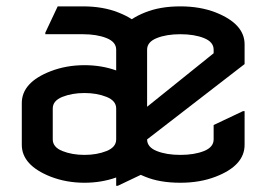

<svg xmlns="http://www.w3.org/2000/svg" viewBox="-20 -567 865 606"><path d="M146.5 -127Q146.5 -102.5 177 -90.3Q207.5 -78.1 246.6 -78.1Q285.6 -78.1 316.2 -90.3Q346.7 -102.5 346.7 -127V-224.6Q346.7 -249 316.2 -261.2Q285.6 -273.4 246.6 -273.4Q207.5 -273.4 176.8 -261.2Q146.5 -249 146.5 -224.6ZM752 -216.3V-109.9Q752 -44.4 660.6 -9.3Q611.3 9.8 549.3 9.8Q483.9 9.8 438 -9.3Q432.1 -11.7 424.3 -15.1L351.6 19.5H346.7V-6.8Q299.8 9.8 246.6 9.8Q189.5 9.8 140.1 -9.3Q48.8 -45.4 48.8 -109.9V-241.7Q48.8 -307.1 140.1 -342.3Q189.5 -361.3 246.6 -361.3Q300.3 -361.3 346.7 -344.7V-410.2Q346.7 -434.6 316.2 -446.8Q285.6 -459 241.7 -459H123V-463.9L162.1 -546.9H241.7Q304.7 -546.9 353 -527.8Q377.9 -518.1 396 -506.3Q413.6 -518.1 438 -527.8Q485.4 -546.9 549.3 -546.9Q611.3 -546.9 660.6 -527.8Q752 -491.7 752 -427.2V-364.7L444.3 -127Q444.3 -102.5 474.9 -90.3Q505.4 -78.1 549.3 -78.1Q593.3 -78.1 623.8 -90.3Q654.3 -102.5 654.3 -127V-172.4L747.1 -216.3ZM444.3 -230 654.3 -398.9V-410.2Q654.3 -434.6 623.8 -446.8Q593.3 -459 549.3 -459Q505.4 -459 474.9 -446.8Q444.3 -434.6 444.3 -410.2Z"/></svg>

Font: Nova Flat
Style: Book
Weight: 400
Version: Version 2.000